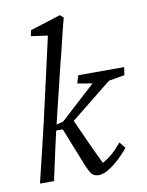

<svg xmlns="http://www.w3.org/2000/svg" viewBox="-79 -735 614 800"><g transform="rotate(-10 228.0 -334.5)"><path d="M26.4 0Q42 -65.4 58.1 -130.9Q74.2 -196.3 88.9 -260.7L166 -601.6L95.7 -611.3L100.6 -635.7L229.5 -676.8L244.1 -664.1Q237.3 -638.7 230 -609.9Q222.7 -581.1 215.3 -549.3Q208 -517.6 198.2 -481.4L143.6 -256.8Q127.9 -192.4 113.8 -128.4Q99.6 -64.5 85.9 0ZM273.4 7.8Q253.9 7.8 244.1 -4.9Q234.4 -17.6 223.6 -43.9L159.2 -206.1H116.2L123 -226.6L166 -237.3L314.5 -373L252 -383.8L261.7 -417H456.1L451.2 -383.8L383.8 -372.1L200.2 -224.6L206.1 -242.2Q235.4 -175.8 261.2 -120.1Q287.1 -64.5 299.8 -40Q322.3 -51.8 342.3 -69.3Q362.3 -86.9 381.8 -111.3L403.3 -85Q378.9 -55.7 355.5 -35.2Q332 -14.6 311.5 -3.4Q291 7.8 273.4 7.8Z"/></g></svg>

Font: Crimson Pro ExtraLight Light
Style: Italic
Weight: 300
Italic angle: -12°
Version: Version 1.002